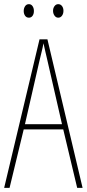

<svg xmlns="http://www.w3.org/2000/svg" viewBox="-20 -903 417 923"><path d="M351 0 284 -281H94L26 0H0L170 -714H208L377 0ZM208 -612Q202 -637 198 -655Q194 -673 189 -695Q185 -673 180.5 -655.5Q176 -638 170 -612L100 -306H278ZM94 -850Q94 -863 100.5 -873Q107 -883 119 -883Q130 -883 136.5 -873.5Q143 -864 143 -850Q143 -836 136.5 -827Q130 -818 119 -818Q107 -818 100.5 -827.5Q94 -837 94 -850ZM235 -851Q235 -864 242 -873.5Q249 -883 260 -883Q271 -883 278 -874Q285 -865 285 -851Q285 -837 278 -827.5Q271 -818 260 -818Q249 -818 242 -828Q235 -838 235 -851Z"/></svg>

Font: Noto Sans Gurmukhi ExtraCondensed Thin
Style: Regular
Weight: 100
Width: 2
Designer: Jelle Bosma - Monotype Design Team
Foundry: Monotype Imaging Inc.
Version: Version 2.004; ttfautohint (v1.8.4.7-5d5b)